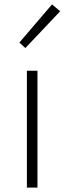

<svg xmlns="http://www.w3.org/2000/svg" viewBox="-20 -851 293 871"><path d="M102 -530H150V0H102ZM68 -658 216 -831 253 -800 95 -633Z"/></svg>

Font: Merged Yaku Han JP ExtraLight
Style: Regular
Weight: 250
Designer: Ryoko NISHIZUKA 西塚涼子 (kana, bopomofo & ideographs); Paul D. Hunt (Latin, Greek & Cyrillic); Sandoll Communications 산돌커뮤니
Foundry: Adobe
Version: Version 2.004